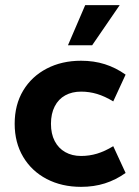

<svg xmlns="http://www.w3.org/2000/svg" viewBox="-20 -716 539 746"><path d="M37 0ZM295 10Q220 10 161.5 -20.5Q103 -51 70 -106.5Q37 -162 37 -235Q37 -309 70 -364Q103 -419 161.5 -449.5Q220 -480 295 -480Q345 -480 387.5 -466.5Q430 -453 468 -426L420 -322Q387 -342 357 -351Q327 -360 295 -360Q260 -360 233.5 -345.5Q207 -331 192.5 -302.5Q178 -274 178 -235Q178 -196 192.5 -168Q207 -140 233.5 -125Q260 -110 295 -110Q327 -110 357 -119Q387 -128 420 -148L468 -44Q430 -17 387.5 -3.5Q345 10 295 10ZM244 -540 311 -696H445L338 -540Z"/></svg>

Font: Gantari
Style: Bold
Weight: 700
Designer: Anugrah Pasau
Foundry: Lafontype
Version: Version 1.000; ttfautohint (v1.6)